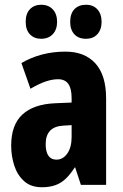

<svg xmlns="http://www.w3.org/2000/svg" viewBox="-20 -777 518 807"><path d="M255 -560Q336 -560 381 -510.5Q426 -461 426 -363V0H320L296 -73H294Q276 -45 257 -26.5Q238 -8 213.5 1Q189 10 156 10Q110 10 81.5 -15.5Q53 -41 40 -81Q27 -121 27 -165Q27 -252 74 -295.5Q121 -339 211 -343L281 -346V-365Q281 -405 267 -424.5Q253 -444 224 -444Q200 -444 172 -434.5Q144 -425 108 -404L70 -512Q109 -535 155.5 -547.5Q202 -560 255 -560ZM247 -249Q209 -247 190.5 -227.5Q172 -208 172 -171Q172 -139 183.5 -122.5Q195 -106 217 -106Q245 -106 263 -132Q281 -158 281 -201V-251ZM88 -685Q88 -720 106 -738.5Q124 -757 153 -757Q184 -757 202 -737.5Q220 -718 220 -685Q220 -653 202 -633.5Q184 -614 153 -614Q124 -614 106 -632.5Q88 -651 88 -685ZM275 -685Q275 -720 293 -738.5Q311 -757 341 -757Q372 -757 389.5 -737.5Q407 -718 407 -685Q407 -653 389.5 -633.5Q372 -614 341 -614Q310 -614 292.5 -633Q275 -652 275 -685Z"/></svg>

Font: Noto Sans Khmer ExtraCondensed ExtraBold
Style: Regular
Weight: 800
Width: 2
Designer: Danh Hong and the Monotype Design Team
Foundry: Monotype Imaging Inc.
Version: Version 2.004